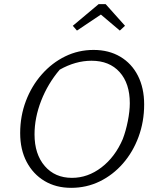

<svg xmlns="http://www.w3.org/2000/svg" viewBox="-20 -895 758 923"><path d="M322 8Q249 8 194 -25Q139 -58 108 -117Q77 -176 77 -255Q77 -337 104.5 -409.5Q132 -482 181 -537.5Q230 -593 293.5 -624Q357 -655 430 -655Q503 -655 558 -622.5Q613 -590 643 -531Q673 -472 673 -393Q673 -310 646 -237Q619 -164 571 -109Q523 -54 459.5 -23Q396 8 322 8ZM326 -40Q402 -40 467.5 -90Q533 -140 570 -226Q585 -265 594.5 -313Q604 -361 604 -399Q604 -494 555 -548.5Q506 -603 420 -603Q343 -603 267 -560Q210 -493 178 -411Q146 -329 146 -249Q146 -154 195 -97Q244 -40 326 -40ZM488 -875 581 -771 556 -748 465 -825 350 -748 330 -771 454 -875Z"/></svg>

Font: Piazzolla SC Light
Style: Italic
Weight: 300
Italic angle: -11.3°
Designer: Juan Pablo del Peral
Foundry: Huerta Tipografica
Version: Version 1.330